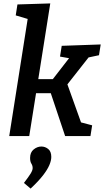

<svg xmlns="http://www.w3.org/2000/svg" viewBox="-20 -796 609 1123"><path d="M34 0 151 -743 193 -670 72 -706 82 -770 274 -776 201 -315 184 -333H310L278 -319L392 -466L399 -453L331 -465L341 -528L569 -536L559 -473L474 -455L509 -474L362 -287L368 -320L459 -66L443 -83L519 -63L509 0H361L274 -260L290 -251H170L192 -258L151 0ZM159 307 120 274Q147 239 159 219.5Q171 200 171 187Q171 173 163.5 161Q156 149 156 128Q156 95 177 78Q198 61 222 61Q244 61 262 75.5Q280 90 280 122Q280 143 268.5 170Q257 197 230.5 231Q204 265 159 307Z"/></svg>

Font: Bitter Thin SemiBold
Style: Italic
Weight: 600
Italic angle: -9°
Version: Version 2.002